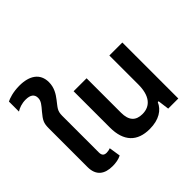

<svg xmlns="http://www.w3.org/2000/svg" viewBox="-190 -1080 1329 1329"><g transform="rotate(-45 474.0 -415.5)"><path d="M213 10C244 10 274 5 299 -8L286 -92C275 -88 262 -85 249 -85C224 -85 212 -97 212 -125V-484C212 -533 229 -545 263 -590C287 -621 312 -660 312 -713C312 -799 248 -841 150 -841C87 -841 39 -824 21 -814V-716C43 -730 74 -742 112 -742C160 -742 182 -723 182 -689C182 -659 163 -638 134 -604C95 -557 85 -540 85 -487V-109C85 -24 136 10 213 10Z M576 10C668 10 724 -29 747 -83H755L766 0H865V-548H738V-265C738 -156 693 -99 614 -99C549 -99 515 -134 515 -211V-548H388V-193C388 -57 455 10 576 10Z"/></g></svg>

Font: Noto Sans Thai Semi
Style: Regular
Weight: 600
Designer: Monotype Design Team
Foundry: Monotype Imaging Inc.
Version: Version 1.901